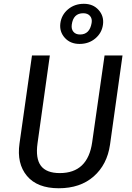

<svg xmlns="http://www.w3.org/2000/svg" viewBox="-20 -982 696 1014"><path d="M83 -224.1 148.9 -689H243.2L178.2 -225.1Q167 -145 196 -106.4Q225.1 -67.9 295.9 -67.9Q443.8 -67.9 466.8 -231L532.2 -689H627L561 -217.8Q545.9 -112.8 474.9 -50.3Q403.8 12.2 290.3 12.2Q176.8 12.2 122.3 -53Q67.9 -118.2 83 -224.1ZM419.9 -912.1Q366.7 -912.1 358.9 -851.1Q356 -828.1 367.9 -814Q379.9 -799.8 402.8 -799.8Q453.6 -799.8 463.9 -860.8Q467.8 -883.8 455.3 -897.9Q442.9 -912.1 419.9 -912.1ZM339.4 -932.9Q374 -961.9 422.9 -961.9Q471.7 -961.9 500.7 -929.4Q529.8 -897 523.9 -852.5Q518.1 -808.1 483.6 -779.1Q449.2 -750 400.1 -750Q351.1 -750 322 -782.5Q293 -814.9 298.8 -859.4Q304.7 -903.8 339.4 -932.9Z"/></svg>

Font: FiraSans-Italic
Style: Italic
Weight: 400
Italic angle: -8°
Designer: Carrois Corporate & Edenspiekermann AG
Foundry: Carrois Corporate GbR & Edenspiekermann AG
Version: Version 3.106;PS 003.106;hotconv 1.0.70;makeotf.lib2.5.58329